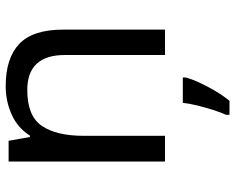

<svg xmlns="http://www.w3.org/2000/svg" viewBox="-94 -492 807 658"><g transform="rotate(-90 309.0 -162.5)"><path d="M343 -546Q439 -546 488 -499.5Q537 -453 537 -349V0H450V-343Q450 -472 330 -472Q241 -472 207 -422Q173 -372 173 -278V0H85V-536H156L169 -463H174Q200 -505 246 -525.5Q292 -546 343 -546ZM373 70Q369 88 356.5 115.5Q344 143 327.5 171Q311 199 293 221H245V209Q253 192 261.5 165.5Q270 139 277 110.5Q284 82 286 61H373Z"/></g></svg>

Font: Noto Sans Imperial Aramaic
Style: Regular
Weight: 400
Designer: Monotype Design Team
Foundry: Monotype Imaging Inc.
Version: Version 2.001; ttfautohint (v1.8.4.7-5d5b)